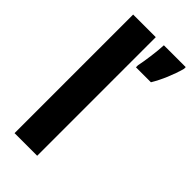

<svg xmlns="http://www.w3.org/2000/svg" viewBox="-240 -815 870 870"><g transform="rotate(45 195.0 -380.0)"><path d="M198 0V-760H53V0ZM390 -749V-760H250C249 -722 238 -645 231 -613V-600H327C353 -643 376 -698 390 -749Z"/></g></svg>

Font: Noto Sans Khmer UI ExtraCondensed ExtraBold
Style: Regular
Weight: 800
Width: 2
Designer: Danh Hong and the Monotype Design Team
Foundry: Monotype Imaging Inc.
Version: Version 2.002